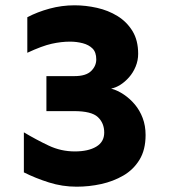

<svg xmlns="http://www.w3.org/2000/svg" viewBox="-20 -696 637 724"><path d="M269 8Q215 8 164.5 -8Q114 -24 70 -46V-197Q117 -169 163.5 -147Q210 -125 262 -125Q313 -125 343 -143Q373 -161 373 -196Q373 -232 349 -254.5Q325 -277 259 -277H155V-409H261Q304 -409 323.5 -428Q343 -447 343 -472Q343 -499 329 -513Q315 -527 292 -533Q269 -539 244 -539Q211 -539 175 -531Q139 -523 83 -497V-631Q121 -651 167 -663.5Q213 -676 261 -676Q303 -676 345.5 -666.5Q388 -657 423 -635.5Q458 -614 479.5 -579Q501 -544 501 -493Q501 -468 491.5 -445Q482 -422 466.5 -404.5Q451 -387 433.5 -376Q416 -365 399 -362Q424 -355 447 -339.5Q470 -324 488.5 -302Q507 -280 518 -251Q529 -222 529 -187Q529 -131 506 -93.5Q483 -56 445 -34Q407 -12 361.5 -2Q316 8 269 8Z"/></svg>

Font: Maven Pro ExtraBold
Style: Regular
Weight: 800
Designer: Joe Prince
Foundry: Joe Prince
Version: Version 2.100